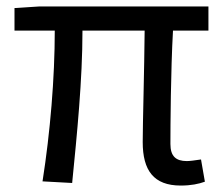

<svg xmlns="http://www.w3.org/2000/svg" viewBox="-20 -563 694 596"><path d="M541 13C573 13 597 8 616 1L604 -68C583 -65 570 -63 560 -63C526 -63 509 -78 509 -116C509 -169 510 -344 517 -468H627V-543H103L25 -538V-468H150C150 -321 136 -153 112 0L204 5C219 -146 236 -315 236 -468H429C428 -348 423 -179 423 -122C423 -34 457 13 541 13Z"/></svg>

Font: Noto Sans CJK TC Regular
Style: Regular
Weight: 400
Designer: Ryoko NISHIZUKA (kana & ideographs); Paul D. Hunt (Latin, Greek & Cyrillic); Wenlong ZHANG (bopomofo); Sandoll Communica
Foundry: Adobe Systems Incorporated
Version: Version 1.001;PS 1.001;hotconv 1.0.78;makeotf.lib2.5.61930